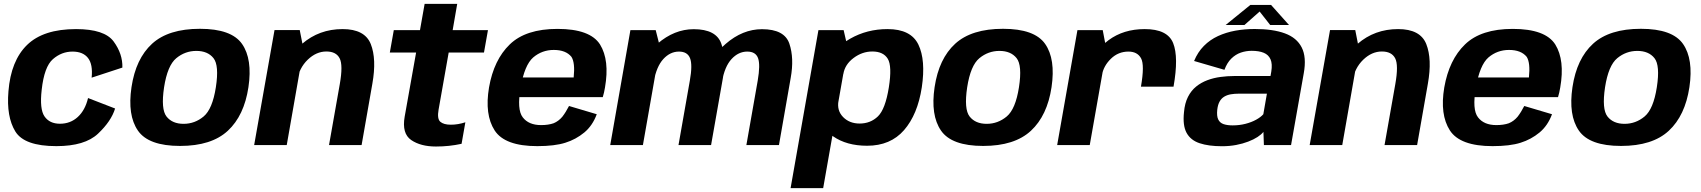

<svg xmlns="http://www.w3.org/2000/svg" viewBox="-20 -748 8771 990"><path d="M270.5 5.5Q417.5 5.5 485.5 -58.8Q553.5 -123 573.5 -188.5L434 -242.5Q419 -179.5 381 -144.8Q343 -110 289 -110Q235.5 -110 209.5 -147.8Q183.5 -185.5 195 -285Q208 -404 252.8 -443Q297.5 -482 354 -482Q408 -482 433.8 -449Q459.5 -416 452.5 -347.5L611 -399.5Q613 -470 566 -534Q519 -598 372 -598Q203.5 -598 119.8 -516.5Q36 -435 23.5 -277Q12.5 -146 59 -70.2Q105.5 5.5 270.5 5.5Z M908.5 4.5Q1070.5 4.5 1154.8 -73.8Q1239 -152 1261 -298.5Q1282.5 -443.5 1228 -521.5Q1173.5 -599.5 1011 -599.5Q848.5 -599.5 764.2 -522.5Q680 -445.5 658 -298.5Q636.5 -154 691 -74.8Q745.5 4.5 908.5 4.5ZM926.5 -109.5Q868.5 -109.5 838.8 -147Q809 -184.5 826 -298Q843.5 -410.5 889 -448Q934.5 -485.5 992.5 -485.5Q1051 -485.5 1080.8 -448.2Q1110.5 -411 1093 -298Q1075.5 -185.5 1030 -147.5Q984.5 -109.5 926.5 -109.5Z M1290.5 0H1458.5L1545 -494L1525.5 -593H1395.5ZM1676.5 0H1844.5L1900 -316.5Q1922.5 -443.5 1891.8 -520.8Q1861 -598 1746.5 -598Q1625.5 -598 1537.5 -521.8Q1449.5 -445.5 1435.5 -367L1510.5 -329.5Q1522.5 -397.5 1566.5 -440Q1610.5 -482.5 1663 -482.5Q1713 -482.5 1731.2 -447.5Q1749.5 -412.5 1732 -314Z M2228 7.5Q2296 7.5 2360 -6.5L2379.5 -117.5Q2342 -105 2304.5 -105Q2268 -105 2250.5 -120Q2233 -135 2241.5 -183L2293.5 -477H2475.5L2496 -592.5H2314L2337.5 -728H2169.5L2145.5 -592.5H2010.5L1990 -477H2125.5L2066.5 -146Q2051.5 -59.5 2100.2 -26Q2149 7.5 2228 7.5Z M2750.5 5.5 2770 -103Q2706 -103 2675.5 -143Q2644.5 -182.5 2664.5 -296.5Q2684.5 -413 2729.5 -452Q2775 -490.5 2835.5 -490.5Q2897.5 -490.5 2926.5 -455Q2946 -424.5 2938 -348.5H2658.5L2640.5 -247H3088Q3095 -269.5 3099.5 -297Q3124 -437.5 3074 -518.5Q3023 -599 2854.5 -599Q2691 -599 2608.5 -519Q2526.5 -440 2501.5 -297Q2478 -157 2530.5 -75.5Q2583 5.5 2750.5 5.5ZM2770 -103 2750.5 5.5Q2840 5.5 2895 -12Q2949.5 -29 2993 -65Q3035.5 -100.5 3057 -159L2914 -201.5Q2898 -170 2879.5 -146Q2860 -123 2834.5 -112.5Q2807.5 -103 2770 -103Z M3126.5 0H3295L3383.5 -503.5L3361 -592.5H3230.5ZM3478.5 0H3646.5L3707.5 -346Q3725.5 -448 3699.2 -522.8Q3673 -597.5 3557 -597.5Q3457 -597.5 3370 -522.5Q3283 -447.5 3268 -363L3351 -327.5Q3365 -405 3400.2 -443.5Q3435.5 -482 3481 -482Q3524.5 -482 3538 -448Q3551.5 -414 3537 -332.5ZM3828.5 0H3996.5L4057 -346Q4075.5 -448 4050.2 -522.8Q4025 -597.5 3909 -597.5Q3809 -597.5 3721.5 -521.5Q3634 -445.5 3620 -363L3703 -327.5Q3716.5 -405 3752 -443.5Q3787.5 -482 3833 -482Q3876.5 -482 3888.8 -448Q3901 -414 3887 -332.5Z M4056.5 222H4224.5L4351.5 -499L4330 -592.5H4200ZM4451 3.5Q4571.5 3.5 4641.5 -77Q4711.5 -157.5 4733 -297.5Q4754 -438 4715.5 -518Q4677 -598 4556.5 -598Q4450.5 -598 4363.8 -548.5Q4277 -499 4266.5 -439L4328.5 -366.5Q4336.5 -415.5 4381.2 -449Q4426 -482.5 4478 -482.5Q4534.5 -482.5 4557.5 -445Q4580.5 -407.5 4563 -297Q4545 -185 4506.8 -148Q4468.5 -111 4412.5 -111Q4360 -111 4327.2 -144.5Q4294.5 -178 4303.5 -228L4216.5 -154Q4205 -94.5 4275 -45.5Q4345 3.5 4451 3.5Z M5049.5 4.5Q5211.5 4.5 5295.8 -73.8Q5380 -152 5402 -298.5Q5423.5 -443.5 5369 -521.5Q5314.5 -599.5 5152 -599.5Q4989.5 -599.5 4905.2 -522.5Q4821 -445.5 4799 -298.5Q4777.5 -154 4832 -74.8Q4886.5 4.5 5049.5 4.5ZM5067.5 -109.5Q5009.5 -109.5 4979.8 -147Q4950 -184.5 4967 -298Q4984.5 -410.5 5030 -448Q5075.5 -485.5 5133.5 -485.5Q5192 -485.5 5221.8 -448.2Q5251.5 -411 5234 -298Q5216.5 -185.5 5171 -147.5Q5125.5 -109.5 5067.5 -109.5Z M5863 -301H6031Q6058 -453.5 6029 -525.8Q6000 -598 5882.5 -598Q5773 -598 5696 -540.8Q5619 -483.5 5604 -399.5L5662 -361.5Q5670.5 -408.5 5708.2 -445.2Q5746 -482 5798.5 -482Q5844.5 -482 5863.5 -447.5Q5882.5 -413 5863 -301ZM5431 0H5599L5685.5 -490L5666 -592.5H5535.5Z M6280.5 6Q6319.5 6 6353.8 -0.5Q6388 -7 6416 -17.8Q6444 -28.5 6464 -41.5Q6484 -54.5 6494.5 -68L6497 0H6637L6702.5 -370Q6717.5 -453 6692 -503.2Q6666.5 -553.5 6605 -576Q6543.5 -598.5 6449.5 -598.5Q6397.5 -598.5 6349.5 -589.8Q6301.5 -581 6260.2 -562Q6219 -543 6187.5 -511.2Q6156 -479.5 6137 -433.5L6293.5 -388Q6307 -424.5 6329 -446Q6351 -467.5 6378 -476.8Q6405 -486 6434 -486Q6471.5 -486 6496.2 -475.8Q6521 -465.5 6531.2 -442Q6541.5 -418.5 6535 -378.5L6531 -356H6343.5Q6308.5 -356 6273 -351.2Q6237.5 -346.5 6205.5 -334.5Q6173.5 -322.5 6147.8 -301.8Q6122 -281 6105.5 -248.5Q6089 -216 6085 -170Q6077.5 -101.5 6098.2 -63.2Q6119 -25 6165.5 -9.5Q6212 6 6280.5 6ZM6336 -101.5Q6308 -101.5 6289 -108Q6270 -114.5 6261.5 -132Q6253 -149.5 6256.5 -182.5Q6259.5 -208.5 6268.8 -224.8Q6278 -241 6292.8 -249.8Q6307.5 -258.5 6326.5 -261.8Q6345.5 -265 6367.5 -265H6512.5L6494 -159Q6481 -144 6457 -130.8Q6433 -117.5 6401.8 -109.5Q6370.5 -101.5 6336 -101.5ZM6299.5 -619H6396.5L6475 -688.5L6529.5 -619H6626.5L6534 -722.5H6427Z M6733 0H6901L6987.5 -494L6968 -593H6838ZM7119 0H7287L7342.5 -316.5Q7365 -443.5 7334.2 -520.8Q7303.5 -598 7189 -598Q7068 -598 6980 -521.8Q6892 -445.5 6878 -367L6953 -329.5Q6965 -397.5 7009 -440Q7053 -482.5 7105.5 -482.5Q7155.5 -482.5 7173.8 -447.5Q7192 -412.5 7174.5 -314Z M7676 5.5 7695.5 -103Q7631.5 -103 7601 -143Q7570 -182.5 7590 -296.5Q7610 -413 7655 -452Q7700.5 -490.5 7761 -490.5Q7823 -490.5 7852 -455Q7871.5 -424.5 7863.5 -348.5H7584L7566 -247H8013.5Q8020.5 -269.5 8025 -297Q8049.5 -437.5 7999.5 -518.5Q7948.5 -599 7780 -599Q7616.5 -599 7534 -519Q7452 -440 7427 -297Q7403.5 -157 7456 -75.5Q7508.5 5.5 7676 5.5ZM7695.5 -103 7676 5.5Q7765.5 5.5 7820.5 -12Q7875 -29 7918.5 -65Q7961 -100.5 7982.5 -159L7839.5 -201.5Q7823.5 -170 7805 -146Q7785.5 -123 7760 -112.5Q7733 -103 7695.5 -103Z M8338.5 4.5Q8500.5 4.5 8584.8 -73.8Q8669 -152 8691 -298.5Q8712.5 -443.5 8658 -521.5Q8603.5 -599.5 8441 -599.5Q8278.5 -599.5 8194.2 -522.5Q8110 -445.5 8088 -298.5Q8066.5 -154 8121 -74.8Q8175.5 4.5 8338.5 4.5ZM8356.5 -109.5Q8298.5 -109.5 8268.8 -147Q8239 -184.5 8256 -298Q8273.5 -410.5 8319 -448Q8364.5 -485.5 8422.5 -485.5Q8481 -485.5 8510.8 -448.2Q8540.5 -411 8523 -298Q8505.5 -185.5 8460 -147.5Q8414.5 -109.5 8356.5 -109.5Z"/></svg>

Font: Anybody
Style: Bold Italic
Weight: 700
Italic angle: -10°
Designer: Tyler Finck
Foundry: Etcetera Type Company
Version: Version 1.113;gftools[0.9.25]